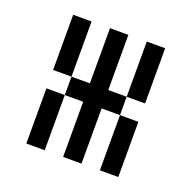

<svg xmlns="http://www.w3.org/2000/svg" viewBox="-87 -525 613 613"><g transform="rotate(20 219.0 -219.0)"><path d="M250 -437.5V-375H187.5V-437.5ZM250 -375V-312.5H187.5V-375ZM250 -312.5V-250H187.5V-312.5ZM250 -250V-187.5H187.5V-250ZM250 -187.5V-125H187.5V-187.5ZM250 -125V-62.5H187.5V-125ZM250 -62.5V0H187.5V-62.5ZM375 -62.5V0H312.5V-62.5ZM375 -125V-62.5H312.5V-125ZM375 -187.5V-125H312.5V-187.5ZM125 -187.5V-125H62.5V-187.5ZM125 -125V-62.5H62.5V-125ZM125 -62.5V0H62.5V-62.5ZM375 -437.5V-375H312.5V-437.5ZM375 -375V-312.5H312.5V-375ZM125 -375V-312.5H62.5V-375ZM125 -437.5V-375H62.5V-437.5ZM187.5 -250V-187.5H125V-250ZM125 -312.5V-250H62.5V-312.5ZM375 -312.5V-250H312.5V-312.5ZM312.5 -250V-187.5H250V-250Z"/></g></svg>

Font: Sudo Var
Style: Regular
Weight: 400
Monospace: yes
Designer: Jens Kutilek
Foundry: Jens Kutilek
Version: Version 0.065;FEAKit 1.0